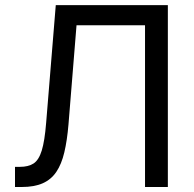

<svg xmlns="http://www.w3.org/2000/svg" viewBox="-20 -748 774 768"><path d="M40 0V-80.6H59.6Q93.8 -80.6 114.5 -94.2Q135.3 -107.9 147 -145.8Q158.7 -183.6 164.6 -256.8L203.1 -727.5H651.4V0H560.1V-647H286.1L253.9 -250Q248.5 -186 237.3 -138.7Q226.1 -91.3 205.3 -60.5Q184.6 -29.8 150.9 -14.9Q117.2 0 66.9 0Z"/></svg>

Font: Inter 20pt
Style: Regular
Weight: 400
Version: Version 4.001;git-66647c0bb